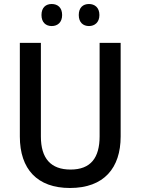

<svg xmlns="http://www.w3.org/2000/svg" viewBox="-20 -928 702 958"><path d="M187 -853C187 -816 209 -798 238 -798C267 -798 290 -816 290 -853C290 -891 267 -908 238 -908C209 -908 187 -891 187 -853ZM373 -853C373 -816 395 -798 424 -798C452 -798 476 -816 476 -853C476 -891 452 -908 424 -908C395 -908 373 -891 373 -853ZM582 -247V-714H477V-248C477 -141 433 -82 332 -82C234 -82 184 -137 184 -247V-714H79V-247C79 -84 166 10 329 10C499 10 582 -90 582 -247Z"/></svg>

Font: Noto Sans Khmer UI SemiCondensed Medium
Style: Regular
Weight: 500
Width: 4
Designer: Danh Hong and the Monotype Design Team
Foundry: Monotype Imaging Inc.
Version: Version 2.002